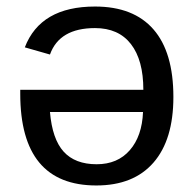

<svg xmlns="http://www.w3.org/2000/svg" viewBox="-20 -558 596 588"><path d="M42 -283H419Q419 -374 381 -423Q343 -472 271 -472Q162 -472 133 -391L56 -413Q104 -538 271 -538Q389 -538 450 -468Q511 -398 511 -261Q511 -130 450 -60Q389 10 275 10Q42 10 42 -271ZM418 -215H133Q140 -132 175 -93.5Q210 -55 276 -55Q340 -55 377.5 -98Q415 -141 418 -215Z"/></svg>

Font: Libra Sans
Style: Regular
Weight: 400
Foundry: Context Ltd
Version: Version 1.002